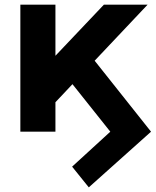

<svg xmlns="http://www.w3.org/2000/svg" viewBox="-20 -559 661 815"><path d="M356.9 236.3 621.1 0 381.8 -301.3 606.4 -539.1H420.9L215.3 -322.3V-539.1H66.4V0H215.3V-125L287.6 -201.7L448.2 0L286.1 148.4Z"/></svg>

Font: Winston
Style: Bold
Weight: 700
Designer: Vernon Adams, Kim Jin-seong, David Berlow, Cristiano Sobral
Foundry: The Winston Project Authors
Version: Version 3.004